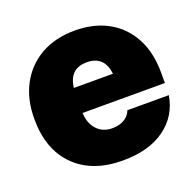

<svg xmlns="http://www.w3.org/2000/svg" viewBox="-104 -661 791 779"><g transform="rotate(-20 291.5 -272.0)"><path d="M299.8 9.8Q168.5 9.8 93.5 -64.7Q18.6 -139.2 18.6 -271.5Q18.6 -356 52.5 -419.2Q86.4 -482.4 148.4 -517.6Q210.4 -552.7 294.9 -552.7Q377.4 -552.7 438.5 -518.8Q499.5 -484.9 533 -422.1Q566.4 -359.4 566.4 -272.5V-227.5H210.9Q212.9 -182.1 238 -155Q263.2 -127.9 303.7 -127.9Q334 -127.9 355.5 -140.4Q377 -152.8 385.7 -175.8H564.5Q550.8 -90.8 481.9 -40.5Q413.1 9.8 299.8 9.8ZM296.9 -415Q221.7 -415 212.4 -335H381.3Q372.1 -415 296.9 -415Z"/></g></svg>

Font: Inter Tight Black
Style: Regular
Weight: 900
Designer: Rasmus Andersson
Foundry: rsms
Version: Version 3.004; ttfautohint (v1.8.4.7-5d5b)